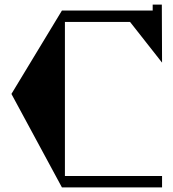

<svg xmlns="http://www.w3.org/2000/svg" viewBox="-20 -820 759 840"><path d="M549 -724H264V-50H689V0H251L30 -409L251 -774H648V-800H688L689 -546Z"/></svg>

Font: Chokokutai
Style: Regular
Weight: 400
Designer: 108号,108go
Foundry: Font Zone 108
Version: Version 1.000; ttfautohint (v1.8.3)